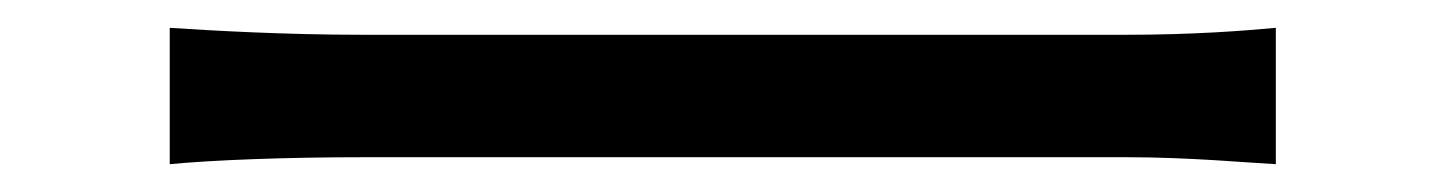

<svg xmlns="http://www.w3.org/2000/svg" viewBox="-20 -453 1040 138"><path d="M102 -433V-335C133 -338 186 -340 241 -340C316 -340 715 -340 790 -340C835 -340 877 -336 897 -335V-433C875 -431 839 -428 789 -428C715 -428 315 -428 241 -428C185 -428 132 -431 102 -433Z"/></svg>

Font: Noto Sans KR
Style: Regular
Weight: 400
Designer: Ryoko NISHIZUKA 西塚涼子 (kana, bopomofo & ideographs); Paul D. Hunt (Latin, Greek & Cyrillic); Sandoll Communications 산돌커뮤니
Foundry: Adobe
Version: Version 2.004;hotconv 1.0.118;makeotfexe 2.5.65603